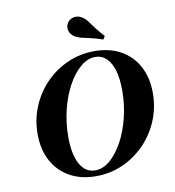

<svg xmlns="http://www.w3.org/2000/svg" viewBox="-85 -837 842 923"><g transform="rotate(-10 336.0 -375.0)"><path d="M309.7 11.3Q236.3 11.3 181.9 -19.4Q127.4 -50 97.6 -105.6Q67.7 -161.3 67.7 -236.3Q67.7 -308.1 94 -370.6Q120.2 -433.1 166.5 -480.6Q212.9 -528.2 274.2 -555.2Q335.5 -582.3 405.6 -582.3Q479 -582.3 533.5 -552Q587.9 -521.8 617.7 -466.1Q647.6 -410.5 647.6 -335.5Q647.6 -264.5 621.4 -201.6Q595.2 -138.7 548.4 -90.7Q501.6 -42.7 440.7 -15.7Q379.8 11.3 309.7 11.3ZM311.3 -16.9Q349.2 -16.9 383.9 -46.8Q418.5 -76.6 446 -127Q473.4 -177.4 489.1 -241.1Q504.8 -304.8 504.8 -373.4Q504.8 -430.6 493.1 -470.6Q481.5 -510.5 458.9 -532.3Q436.3 -554 404 -554Q366.9 -554 331.9 -524.2Q296.8 -494.4 269.4 -444Q241.9 -393.5 226.2 -329.4Q210.5 -265.3 210.5 -196.8Q210.5 -112.1 236.7 -64.5Q262.9 -16.9 311.3 -16.9ZM458.1 -629.8Q422.6 -641.9 397.6 -647.2Q372.6 -652.4 354.4 -656.9Q336.3 -661.3 322.6 -670.2Q303.2 -683.1 298.8 -702.8Q294.4 -722.6 304.8 -738.7Q316.1 -755.6 336.3 -759.7Q356.5 -763.7 375.8 -751.6Q390.3 -743.5 401.2 -728.6Q412.1 -713.7 427.4 -693.1Q442.7 -672.6 467.7 -645.2Z"/></g></svg>

Font: Playfair 5pt SemiExpanded Light ExtraBold
Style: Italic
Weight: 800
Italic angle: -15.6°
Version: Version 2.001;gftools[0.9.30]